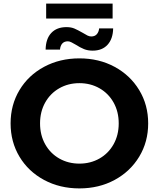

<svg xmlns="http://www.w3.org/2000/svg" viewBox="-20 -1037 884 1069"><path d="M39 -350Q39 -453 88.5 -535.5Q138 -618 225.5 -665Q313 -712 422 -712Q531 -712 618 -665Q705 -618 755 -535.5Q805 -453 805 -350Q805 -247 755 -164.5Q705 -82 618 -35Q531 12 422 12Q313 12 225.5 -35Q138 -82 88.5 -164.5Q39 -247 39 -350ZM641 -350Q641 -415 612.5 -466Q584 -517 534 -545.5Q484 -574 422 -574Q360 -574 310 -545.5Q260 -517 231.5 -466Q203 -415 203 -350Q203 -285 231.5 -234Q260 -183 310 -154.5Q360 -126 422 -126Q484 -126 534 -154.5Q584 -183 612.5 -234Q641 -285 641 -350ZM402 -788Q390 -795 378.5 -801Q367 -807 358 -807Q338 -807 327 -795Q316 -783 314 -761H234Q235 -821 265.5 -853.5Q296 -886 350 -886Q376 -886 394.5 -878Q413 -870 441 -854Q457 -844 467.5 -839Q478 -834 488 -834Q508 -834 519 -846.5Q530 -859 532 -879H610Q609 -821 579 -788Q549 -755 496 -755Q469 -755 448 -763.5Q427 -772 402 -788ZM237 -1017H607V-934H237Z"/></svg>

Font: APTA Sans Regular
Style: Bold Italic
Weight: 700
Version: Version 7.200